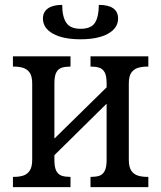

<svg xmlns="http://www.w3.org/2000/svg" viewBox="-20 -767 660 787"><path d="M33 0V-42H37Q58 -42 74.5 -47Q91 -52 101.5 -67Q112 -82 112 -112V-424Q112 -455 101.5 -469.5Q91 -484 74.5 -489Q58 -494 37 -494H33V-536H269V-494H266Q248 -494 233.5 -489.5Q219 -485 211 -470.5Q203 -456 203 -425V-199L417 -409V-425Q417 -456 409 -470.5Q401 -485 387 -489.5Q373 -494 355 -494H351V-536H588V-494H583Q563 -494 546 -489Q529 -484 518.5 -469.5Q508 -455 508 -424V-112Q508 -82 518.5 -67Q529 -52 546 -47Q563 -42 583 -42H588V0H351V-42H355Q373 -42 387 -46.5Q401 -51 409 -66Q417 -81 417 -111V-342L203 -131V-111Q203 -81 211 -66Q219 -51 233.5 -46.5Q248 -42 266 -42H269V0ZM310 -606Q238 -606 197 -629Q156 -652 156 -691Q156 -718 176.5 -732.5Q197 -747 235 -747Q235 -699 251.5 -674Q268 -649 310 -649Q354 -649 369.5 -674Q385 -699 385 -747Q424 -747 444 -733Q464 -719 464 -691Q464 -652 423 -629Q382 -606 310 -606Z"/></svg>

Font: Noto Serif SemiCondensed
Style: Regular
Weight: 400
Width: 4
Designer: Monotype Design Team
Foundry: Monotype Imaging Inc.
Version: Version 2.013